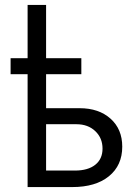

<svg xmlns="http://www.w3.org/2000/svg" viewBox="-20 -759 552 779"><path d="M92 0V-458H23V-523H92V-739H167V-523H310V-458H167V-320H303Q381 -320 428.5 -277.5Q476 -235 476 -164Q476 -88 422 -44Q368 0 273 0ZM167 -67H284Q337 -67 366.5 -90.5Q396 -114 396 -156Q396 -199 366.5 -227Q337 -255 290 -255H167Z"/></svg>

Font: Cantarell
Style: Regular
Weight: 400
Designer: Dave Crossland, Nikolaus Waxweiler, Florian Fecher, Jacques Le Bailly, Eben Sorkin, Alexei Vanyashin, Alexios Zavras, Em
Version: Version 0.303